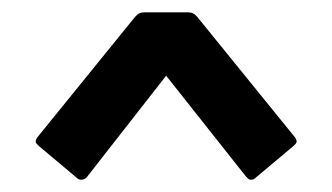

<svg xmlns="http://www.w3.org/2000/svg" viewBox="-20 -721 540 312"><path d="M379 -435C382 -432 384 -429 387 -429C389 -429 392 -429 394 -431L456 -483C459 -486 462 -488 462 -491C462 -493 461 -495 460 -497L301 -693C296 -699 292 -701 285 -701H215C208 -701 204 -699 199 -693L40 -497C39 -495 38 -493 38 -491C38 -488 41 -486 44 -483L106 -431C108 -429 111 -429 113 -429C116 -429 119 -431 121 -433L250 -598Z"/></svg>

Font: Fascinate
Style: Regular
Weight: 900
Designer: Astigmatic (AOETI)
Foundry: Astigmatic (AOETI)
Version: Version 1.000